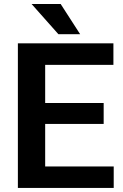

<svg xmlns="http://www.w3.org/2000/svg" viewBox="-20 -924 604 944"><path d="M539.1 -105.5V0H67.9V-710.9H537.6V-605H202.1V-417.5H489.7V-314.5H202.1V-105.5ZM278.3 -904.3 374 -755.9H267.1L135.3 -904.3Z"/></svg>

Font: Vazirmatn RD SemiBold
Style: Regular
Weight: 600
Designer: Saber Rastikerdar
Foundry: Saber Rastikerdar
Version: Version 32.102